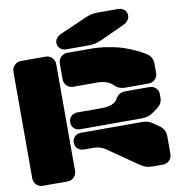

<svg xmlns="http://www.w3.org/2000/svg" viewBox="-94 -975 984 1061"><g transform="rotate(-10 397.5 -445.0)"><path d="M446.8 -720.2H319.8Q298.3 -720.2 284.7 -732.7Q271 -745.1 271 -763.2Q271 -779.8 280.5 -791.3Q290 -802.7 311 -812L457 -876Q489.3 -890.1 522 -890.1H639.2Q660.2 -890.1 674.1 -877.2Q688 -864.3 688 -846.2Q688 -814.9 649.9 -796.9L514.2 -734.9Q481.4 -720.2 446.8 -720.2ZM250 -648.9V-50.8Q250 -29.3 235.4 -14.6Q220.7 0 199.2 0H61Q39.6 0 24.7 -14.6Q9.8 -29.3 9.8 -50.8V-648.9Q9.8 -670.4 24.7 -685.3Q39.6 -700.2 61 -700.2H199.2Q220.7 -700.2 235.4 -685.3Q250 -670.4 250 -648.9ZM454.1 -509.8H320.8Q299.3 -509.8 284.7 -524.7Q270 -539.6 270 -561V-648.9Q270 -670.4 284.7 -685.3Q299.3 -700.2 320.8 -700.2H449.2Q494.1 -700.2 537.6 -693.6Q581.1 -687 609.9 -679.2Q638.7 -671.4 670.7 -658Q702.6 -644.5 715.6 -637.7Q728.5 -630.9 749 -619.1Q785.2 -597.7 785.2 -557.1V-505.9Q785.2 -484.4 770.3 -469.7Q755.4 -455.1 733.9 -455.1H600.1Q566.9 -455.1 543 -479Q514.2 -509.8 454.1 -509.8ZM719.2 -286.1Q694.8 -272 665 -272H318.8Q297.4 -272 283.7 -285.2Q270 -298.3 270 -318.8Q270 -339.4 283.7 -352.8Q297.4 -366.2 318.8 -366.2H454.1Q523.4 -366.2 543 -399.9Q553.2 -418 566.4 -426.5Q579.6 -435.1 600.1 -435.1H733.9Q755.9 -435.1 770.5 -421.4Q785.2 -407.7 785.2 -387.2V-366.2Q785.2 -335.9 759.8 -314.9Q733.4 -294.4 719.2 -286.1ZM733.9 0H676.8Q654.8 0 638.7 -5.6Q622.6 -11.2 601.1 -25.9L440.9 -137.2Q409.7 -158.2 374 -158.2H318.8Q297.4 -158.2 283.7 -171.4Q270 -184.6 270 -205.1Q270 -225.6 283.7 -238.8Q297.4 -252 318.8 -252H663.1Q694.8 -252 719.2 -234.9L753.9 -210.9Q785.2 -188 785.2 -150.9V-50.8Q785.2 -29.3 770.3 -14.6Q755.4 0 733.9 0Z"/></g></svg>

Font: Nastup Soft
Style: Regular
Weight: 400
Designer: Maksym Kobuzan
Foundry: Zakznak
Version: Version 1.020;hotconv 1.0.109;makeotfexe 2.5.65596